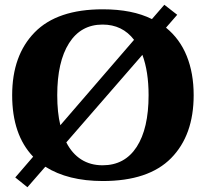

<svg xmlns="http://www.w3.org/2000/svg" viewBox="-20 -749 863 805"><path d="M792 -350Q792 -182 697.5 -86Q603 10 411 10Q265 10 170 -50L95 36L44 -5L119 -92Q31 -184 31 -350Q31 -517 125.5 -613.5Q220 -710 411 -710Q535 -710 617 -669L669 -729L723 -687L676 -633Q734 -586 763 -514Q792 -442 792 -350ZM233 -224 542 -582Q493 -646 410 -646Q319 -646 269.5 -568Q220 -490 220 -350Q220 -277 233 -224ZM603 -350Q603 -449 577 -519L258 -152Q282 -105 320.5 -80.5Q359 -56 410 -56Q503 -56 553 -133Q603 -210 603 -350Z"/></svg>

Font: Taviraj Bold
Style: Regular
Weight: 700
Designer: Katatrad Team
Foundry: CadsonDemak
Version: Version 1.030